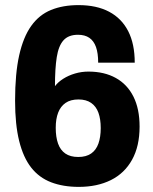

<svg xmlns="http://www.w3.org/2000/svg" viewBox="-20 -719 600 751"><path d="M288 12Q227 12 180 -6Q133 -24 102 -63.5Q71 -103 55 -167.5Q39 -232 39 -325Q39 -431 55 -502.5Q71 -574 102 -617.5Q133 -661 179.5 -680Q226 -699 287 -699Q358 -699 407 -673Q456 -647 481.5 -597Q507 -547 507 -474H364Q364 -511 355.5 -535Q347 -559 329.5 -571Q312 -583 285 -583Q248 -583 228.5 -561.5Q209 -540 202 -495.5Q195 -451 195 -382Q207 -398 227.5 -411Q248 -424 273.5 -431.5Q299 -439 326 -439Q388 -439 433 -414Q478 -389 502 -341Q526 -293 526 -224Q526 -147 496.5 -94Q467 -41 413.5 -14.5Q360 12 288 12ZM286 -105Q317 -105 336.5 -118.5Q356 -132 365 -157.5Q374 -183 374 -218Q374 -253 365 -278Q356 -303 336.5 -316.5Q317 -330 287 -330Q256 -330 236.5 -316.5Q217 -303 207.5 -278.5Q198 -254 198 -219Q198 -183 207 -157.5Q216 -132 235.5 -118.5Q255 -105 286 -105Z"/></svg>

Font: Archivo SemiCondensed ExtraBold
Style: Regular
Weight: 800
Width: 4
Designer: Hector Gatti
Foundry: Omnibus-Type
Version: Version 2.001